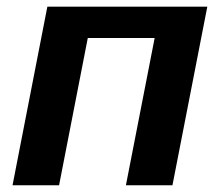

<svg xmlns="http://www.w3.org/2000/svg" viewBox="-20 -548 651 568"><path d="M593.3 -528.3 490.2 0H352.5L437.5 -435.5H239.7L154.8 0H17.1L120.1 -528.3Z"/></svg>

Font: Liberation Sans
Style: Bold Italic
Weight: 700
Italic angle: -12°
Designer: Steve Matteson
Foundry: Ascender Corporation
Version: Version 2.1.5